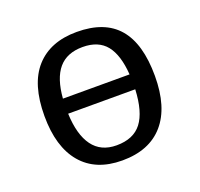

<svg xmlns="http://www.w3.org/2000/svg" viewBox="-101 -650 803 771"><g transform="rotate(-20 300.0 -264.0)"><path d="M535.6 -264.6Q535.6 -131.3 474.4 -60.8Q413.1 9.8 297.4 9.8Q184.1 9.8 123.8 -61.5Q63.5 -132.8 63.5 -264.6Q63.5 -400.9 125.2 -469.5Q187 -538.1 300.3 -538.1Q419.4 -538.1 477.5 -470.2Q535.6 -402.3 535.6 -264.6ZM296.4 -55.2Q368.7 -55.2 403.6 -100.6Q438.5 -146 442.9 -241.2H156.2Q159.7 -150.4 194.6 -102.8Q229.5 -55.2 296.4 -55.2ZM301.8 -473.1Q234.4 -473.1 199 -431.4Q163.6 -389.6 157.2 -305.2H441.9Q436 -389.6 402.6 -431.4Q369.1 -473.1 301.8 -473.1Z"/></g></svg>

Font: Liberation Mono
Style: Regular
Weight: 400
Monospace: yes
Designer: Steve Matteson
Foundry: Ascender Corporation
Version: Version 2.1.5